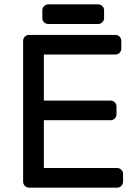

<svg xmlns="http://www.w3.org/2000/svg" viewBox="-20 -860 632 880"><path d="M181 -309H487Q498 -309 506 -317Q514 -325 514 -336V-372Q514 -383 506 -391Q498 -399 487 -399H181V-610H509Q520 -610 528 -618Q536 -626 536 -637V-673Q536 -684 528 -692Q520 -700 509 -700H113Q102 -700 94 -692Q86 -684 86 -673V-27Q86 -16 94 -8Q102 0 113 0H517Q528 0 536 -8Q544 -16 544 -27V-63Q544 -74 536 -82Q528 -90 517 -90H181ZM174 -777V-813Q174 -824 182 -832Q190 -840 201 -840H430Q441 -840 449 -832Q457 -824 457 -813V-777Q457 -766 449 -758Q441 -750 430 -750H201Q190 -750 182 -758Q174 -766 174 -777Z"/></svg>

Font: Rubik
Style: Regular
Weight: 400
Designer: Hubert & Fischer
Foundry: Hubert & Fischer
Version: Version 1.100